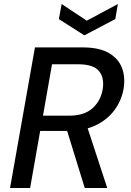

<svg xmlns="http://www.w3.org/2000/svg" viewBox="-20 -936 651 956"><path d="M30 0 154 -700H391Q474 -700 522 -672Q570 -644 587.5 -597.5Q605 -551 595 -492Q585 -436 550.5 -388.5Q516 -341 457.5 -312.5Q399 -284 314 -284H180L130 0ZM402 0 306 -311H412L514 0ZM194 -360H324Q399 -360 440 -396.5Q481 -433 491 -490Q501 -548 473 -582Q445 -616 369 -616H239ZM567 -916 554 -841 400 -760 273 -841 287 -916 412 -833Z"/></svg>

Font: DM Sans 9pt Medium
Style: Italic
Weight: 500
Italic angle: -10°
Version: Version 4.004;gftools[0.9.30]